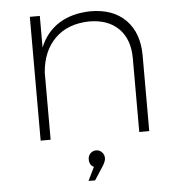

<svg xmlns="http://www.w3.org/2000/svg" viewBox="-51 -571 751 805"><g transform="rotate(-5 324.0 -168.0)"><path d="M358.9 -522Q454.1 -522 507.6 -467.5Q561 -413.1 561 -317.9V0H519V-310.1Q519 -390.1 474.1 -435.1Q429.2 -480 349.1 -480Q259.3 -478 206.1 -425.3Q152.8 -372.6 146 -282.2V0H104V-521H146V-388.2Q172.4 -452.6 226.6 -486.6Q280.8 -520.5 358.9 -522ZM332 61Q345.7 61 356 71.3Q366.2 81.5 366.2 97.2Q366.2 108.9 354 128.9L316.9 186H289.1L316.9 128.9Q297.9 120.6 297.9 96.2Q297.9 81.1 307.9 71Q317.9 61 332 61Z"/></g></svg>

Font: Montserrat Ultra Light
Style: Regular
Weight: 200
Designer: Julieta Ulanovsky
Foundry: Julieta Ulanovsky
Version: Version 3.001;PS 003.001;hotconv 1.0.70;makeotf.lib2.5.58329